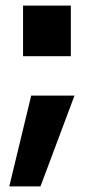

<svg xmlns="http://www.w3.org/2000/svg" viewBox="-20 -520 334 683"><path d="M13 143 91 -180H245L124 143ZM62 -320V-500H232V-320Z"/></svg>

Font: CBA Beacon Sans Extra Bold
Style: Regular
Weight: 800
Designer: Wei Huang
Foundry: Wei Huang
Version: Version 1.002